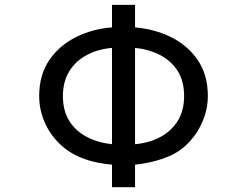

<svg xmlns="http://www.w3.org/2000/svg" viewBox="-20 -783 1040 806"><path d="M450.2 2.9V-91.8Q417 -94.7 384.3 -101.6Q351.6 -108.4 320.3 -121.1Q267.6 -142.6 228 -181.6Q188.5 -220.7 166.5 -272Q144.5 -323.2 144.5 -379.9Q144.5 -468.8 187 -530.8Q229.5 -592.8 299.3 -627.4Q369.1 -662.1 450.2 -668V-762.7H546.9V-668Q628.9 -661.1 698.2 -627Q767.6 -592.8 810.1 -530.8Q852.5 -468.8 852.5 -379.9Q852.5 -337.9 839.8 -298.3Q827.1 -258.8 803.7 -223.6Q757.8 -156.2 691.4 -127.9Q625 -99.6 546.9 -91.8V2.9ZM450.2 -177.7V-582Q392.6 -577.1 345.7 -552.7Q298.8 -528.3 271.5 -484.9Q244.1 -441.4 244.1 -379.9Q244.1 -317.4 271.5 -274.4Q298.8 -231.4 345.7 -207.5Q392.6 -183.6 450.2 -177.7ZM546.9 -177.7Q604.5 -182.6 651.4 -207Q698.2 -231.4 725.6 -274.9Q752.9 -318.4 752.9 -379.9Q752.9 -442.4 725.6 -485.4Q698.2 -528.3 651.4 -552.2Q604.5 -576.2 546.9 -582Z"/></svg>

Font: Kosugi
Style: Regular
Weight: 400
Version: Version 4.002